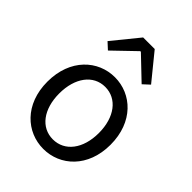

<svg xmlns="http://www.w3.org/2000/svg" viewBox="-237 -947 1079 1079"><g transform="rotate(45 303.0 -407.0)"><path d="M303 13C436 13 554 -91 554 -271C554 -452 436 -557 303 -557C170 -557 52 -452 52 -271C52 -91 170 13 303 13ZM303 -63C209 -63 146 -146 146 -271C146 -396 209 -480 303 -480C397 -480 461 -396 461 -271C461 -146 397 -63 303 -63ZM130 -671 169 -635 300 -761H305L437 -635L476 -671L349 -827H257Z"/></g></svg>

Font: Source Han Sans KR
Style: Regular
Weight: 400
Designer: Ryoko NISHIZUKA 西塚涼子 (kana, bopomofo & ideographs); Paul D. Hunt (Latin, Greek & Cyrillic); Sandoll Communications 산돌커뮤니
Foundry: Adobe
Version: Version 2.004;hotconv 1.0.118;makeotfexe 2.5.65603